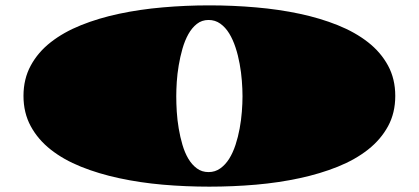

<svg xmlns="http://www.w3.org/2000/svg" viewBox="-20 -678 1583 726"><path d="M68.8 -315.4Q68.8 -379.4 96.2 -429.9Q123.5 -480.5 171.9 -518.3Q220.2 -556.2 286.4 -582.8Q352.5 -609.4 430.7 -626Q508.8 -642.6 595.5 -650.1Q682.1 -657.7 771.5 -657.7Q860.8 -657.7 947.8 -650.1Q1034.7 -642.6 1112.8 -626Q1190.9 -609.4 1257.1 -582.8Q1323.2 -556.2 1371.6 -518.3Q1419.9 -480.5 1447.3 -429.9Q1474.6 -379.4 1474.6 -315.4Q1474.6 -251 1447.3 -200.7Q1419.9 -150.4 1371.6 -112.3Q1323.2 -74.2 1257.1 -47.6Q1190.9 -21 1112.8 -4.2Q1034.7 12.7 947.8 20.3Q860.8 27.8 771.5 27.8Q682.1 27.8 595.5 20.3Q508.8 12.7 430.7 -4.2Q352.5 -21 286.4 -47.6Q220.2 -74.2 171.9 -112.3Q123.5 -150.4 96.2 -200.9Q68.8 -251.5 68.8 -315.4ZM646.5 -314Q646.5 -287.1 648.4 -255.6Q650.4 -224.1 655.8 -192.1Q661.1 -160.2 669.9 -130.4Q678.7 -100.6 692.1 -77.9Q705.6 -55.2 724.4 -41.3Q743.2 -27.3 768.6 -27.3Q793.5 -27.3 813 -41.3Q832.5 -55.2 846.7 -77.9Q860.8 -100.6 870.6 -130.4Q880.4 -160.2 886.2 -192.1Q892.1 -224.1 894.5 -255.6Q897 -287.1 897 -314Q897 -340.8 894.5 -372.6Q892.1 -404.3 886.2 -436.5Q880.4 -468.8 870.6 -498.5Q860.8 -528.3 846.7 -551.5Q832.5 -574.7 813 -588.6Q793.5 -602.5 768.6 -602.5Q743.2 -602.5 724.4 -587.6Q705.6 -572.8 692.1 -548.6Q678.7 -524.4 669.9 -493.7Q661.1 -462.9 655.8 -430.9Q650.4 -398.9 648.4 -368.4Q646.5 -337.9 646.5 -314Z"/></svg>

Font: Asset
Style: Regular
Weight: 400
Designer: Riccardo De Franceschi
Foundry: Sorkin Type Co.
Version: Version 1.001